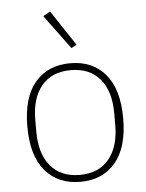

<svg xmlns="http://www.w3.org/2000/svg" viewBox="-54 -802 652 858"><g transform="rotate(-5 272.0 -373.0)"><path d="M272 12Q172 12 114.5 -56Q57 -124 57 -254Q57 -385 114.5 -452.5Q172 -520 272 -520Q372 -520 429.5 -452.5Q487 -385 487 -254Q487 -124 429.5 -56Q372 12 272 12ZM272 -19Q357 -19 403 -74.5Q449 -130 449 -227V-281Q449 -379 403 -434Q357 -489 272 -489Q187 -489 141 -434Q95 -379 95 -281V-227Q95 -130 141 -74.5Q187 -19 272 -19ZM171 -740 203 -758 308 -600 284 -587Z"/></g></svg>

Font: IBM Plex Sans Thai ExtraLight
Style: Regular
Weight: 200
Designer: Mike Abbink, Paul van der Laan, Pieter van Rosmalen, Ben Mitchell, Mark Frömberg
Foundry: Bold Monday
Version: Version 1.1